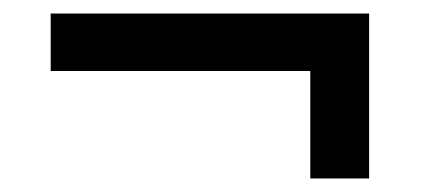

<svg xmlns="http://www.w3.org/2000/svg" viewBox="-20 -494 630 284"><path d="M55 -389V-474H526V-230H439V-389Z"/></svg>

Font: Asta Sans SemiBold
Style: Regular
Weight: 600
Designer: 42dot
Version: Version 1.000